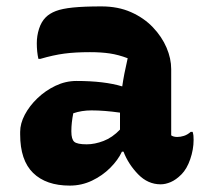

<svg xmlns="http://www.w3.org/2000/svg" viewBox="-20 -570 640 600"><path d="M515 -354V-147Q522 -142 534 -142Q544 -142 555 -145.5Q566 -149 576 -158H582Q584 -151 584.5 -146Q585 -141 585 -133Q585 -103 574.5 -72.5Q564 -42 547 -25Q530 -8 513.5 -1Q497 6 482 6Q442 6 411.5 -25.5Q381 -57 366 -96H361Q349 -70 324.5 -45.5Q300 -21 267.5 -5.5Q235 10 198 10Q124 10 83.5 -29.5Q43 -69 43 -150V-158Q43 -184 57.5 -211.5Q72 -239 97 -263Q122 -287 153.5 -302Q185 -317 219 -317Q306 -317 362 -300Q367 -336 379 -388Q350 -399 323 -403Q296 -407 261 -407Q215 -407 181 -402.5Q147 -398 106 -386H100Q95 -408 95 -435Q95 -458 102 -480Q109 -502 123 -516Q135 -528 154.5 -535.5Q174 -543 208 -546.5Q242 -550 297 -550Q349 -550 389.5 -532Q430 -514 458 -484.5Q486 -455 500.5 -421Q515 -387 515 -354ZM203 -159Q203 -135 212 -127Q221 -119 251 -119Q276 -119 303.5 -129.5Q331 -140 355 -165V-218Q306 -225 266 -225Q235 -225 209 -216Q203 -186 203 -161Z"/></svg>

Font: Recursive Mn Csl St XBd
Style: Regular
Weight: 800
Monospace: yes
Version: Version 1.079;hotconv 1.0.112;makeotfexe 2.5.65598; ttfautoh